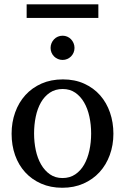

<svg xmlns="http://www.w3.org/2000/svg" viewBox="-20 -865 584 897"><path d="M405.8 -241.2Q405.8 -282.2 397.7 -319.8Q389.6 -357.4 373 -386.2Q356.4 -415 331.5 -432.1Q306.6 -449.2 272.9 -449.2Q238.3 -449.2 212.9 -432.1Q187.5 -415 171.1 -386.2Q154.8 -357.4 147 -319.8Q139.2 -282.2 139.2 -241.2Q139.2 -200.7 147.2 -163.1Q155.3 -125.5 171.9 -96.7Q188.5 -67.9 213.4 -50.5Q238.3 -33.2 272 -33.2Q306.2 -33.2 331.5 -50.3Q356.9 -67.4 373.3 -96.2Q389.6 -125 397.7 -162.6Q405.8 -200.2 405.8 -241.2ZM509.8 -240.2Q509.8 -187 492.9 -140.9Q476.1 -94.7 445.1 -60.8Q414.1 -26.9 369.9 -7.3Q325.7 12.2 271 12.2Q216.3 12.2 172.4 -7.1Q128.4 -26.4 97.7 -60.1Q66.9 -93.8 50.5 -139.9Q34.2 -186 34.2 -240.2Q34.2 -293.5 50.8 -339.8Q67.4 -386.2 98.6 -420.7Q129.9 -455.1 174.1 -474.6Q218.3 -494.1 273.9 -494.1Q329.6 -494.1 373.5 -474.1Q417.5 -454.1 447.8 -419.7Q478 -385.3 493.9 -339.1Q509.8 -293 509.8 -240.2ZM328.1 -641.1Q328.1 -629.4 323.7 -619.1Q319.3 -608.9 311.8 -601.3Q304.2 -593.8 294.2 -589.4Q284.2 -585 272.5 -585Q260.7 -585 250.5 -589.4Q240.2 -593.8 232.7 -601.3Q225.1 -608.9 220.7 -619.1Q216.3 -629.4 216.3 -641.1Q216.3 -652.8 220.7 -663.3Q225.1 -673.8 232.7 -681.6Q240.2 -689.5 250.5 -693.8Q260.7 -698.2 272.5 -698.2Q284.2 -698.2 294.2 -693.8Q304.2 -689.5 311.8 -681.6Q319.3 -673.8 323.7 -663.3Q328.1 -652.8 328.1 -641.1ZM104.5 -781.2V-844.7H439.5V-781.2Z"/></svg>

Font: Charis SIL Phon
Style: Regular
Weight: 400
Foundry: SIL International
Version: Version 5.000